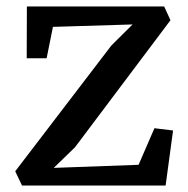

<svg xmlns="http://www.w3.org/2000/svg" viewBox="-20 -573 580 593"><path d="M389.5 -497.5 143.5 -490 124 -393H62.5L63 -553H487L506.5 -510.5L211.5 -118L146 -54.5L408 -64L457 -177L514.5 -170L491.5 0H48L27 -44L324 -432.5Z"/></svg>

Font: Merriweather 24pt
Style: Regular
Weight: 400
Designer: Eben Sorkin
Foundry: Eben Sorkin
Version: Version 2.100